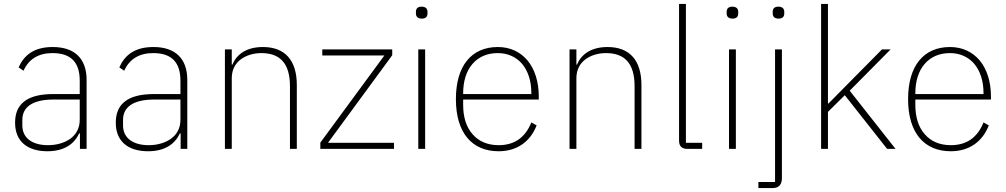

<svg xmlns="http://www.w3.org/2000/svg" viewBox="-20 -760 5135 980"><path d="M249 -520C154 -520 103 -479 75 -416L100 -399C127 -459 177 -489 248 -489C340 -489 387 -444 387 -348V-280H254C181 -280 132 -266 101 -240C69 -214 57 -177 57 -133C57 -41 117 12 222 12C310 12 360 -27 384 -79H388V0H422V-352C422 -460 362 -520 249 -520ZM387 -148C387 -105 368 -73 339 -52C310 -31 269 -19 225 -19C148 -19 94 -53 94 -120V-148C94 -211 142 -252 254 -252H387V-148Z M763 -520C668 -520 617 -479 589 -416L614 -399C641 -459 691 -489 762 -489C854 -489 901 -444 901 -348V-280H768C695 -280 646 -266 615 -240C583 -214 571 -177 571 -133C571 -41 631 12 736 12C824 12 874 -27 898 -79H902V0H936V-352C936 -460 876 -520 763 -520ZM901 -148C901 -105 882 -73 853 -52C824 -31 783 -19 739 -19C662 -19 608 -53 608 -120V-148C608 -211 656 -252 768 -252H901V-148Z M1128 0V-508H1163V-430H1166C1186 -479 1234 -520 1322 -520C1434 -520 1495 -453 1495 -326V0H1460V-320C1460 -437 1409 -489 1314 -489C1275 -489 1237 -478 1209 -457C1181 -436 1163 -404 1163 -361V0Z M1615 0V-32L1942 -477H1625V-508H1982V-478L1654 -31H1991V0Z M2133 -665C2112 -665 2103 -676 2103 -691V-700C2103 -715 2111 -726 2132 -726C2153 -726 2162 -715 2162 -700V-691C2162 -676 2154 -665 2133 -665ZM2115 -508H2150V0H2115Z M2525 12C2390 12 2307 -81 2307 -254C2307 -426 2388 -520 2521 -520C2584 -520 2636 -495 2673 -451C2709 -407 2730 -344 2730 -268V-252H2344V-225C2344 -162 2360 -111 2392 -75C2423 -39 2468 -19 2525 -19C2606 -19 2661 -58 2692 -135L2719 -120C2688 -40 2622 12 2525 12ZM2521 -489C2465 -489 2422 -469 2391 -433C2360 -397 2344 -345 2344 -284V-280H2692V-286C2692 -347 2675 -398 2645 -434C2615 -469 2572 -489 2521 -489Z M2887 0V-508H2922V-430H2925C2945 -479 2993 -520 3081 -520C3193 -520 3254 -453 3254 -326V0H3219V-320C3219 -437 3168 -489 3073 -489C3034 -489 2996 -478 2968 -457C2940 -436 2922 -404 2922 -361V0Z M3489 0C3460 0 3446 -14 3446 -42V-740H3481V-31H3564V0Z M3719 -665C3698 -665 3689 -676 3689 -691V-700C3689 -715 3697 -726 3718 -726C3739 -726 3748 -715 3748 -700V-691C3748 -676 3740 -665 3719 -665ZM3701 -508H3736V0H3701Z M3936 -508H3971V149C3971 183 3955 200 3923 200H3851V169H3936ZM3954 -665C3933 -665 3924 -676 3924 -691V-700C3924 -715 3932 -726 3953 -726C3974 -726 3983 -715 3983 -700V-691C3983 -676 3975 -665 3954 -665Z M4171 -740H4206V-232H4209L4289 -313L4482 -508H4526L4317 -297L4551 0H4508L4292 -274L4206 -189V0H4171Z M4833 12C4698 12 4615 -81 4615 -254C4615 -426 4696 -520 4829 -520C4892 -520 4944 -495 4981 -451C5017 -407 5038 -344 5038 -268V-252H4652V-225C4652 -162 4668 -111 4700 -75C4731 -39 4776 -19 4833 -19C4914 -19 4969 -58 5000 -135L5027 -120C4996 -40 4930 12 4833 12ZM4829 -489C4773 -489 4730 -469 4699 -433C4668 -397 4652 -345 4652 -284V-280H5000V-286C5000 -347 4983 -398 4953 -434C4923 -469 4880 -489 4829 -489Z"/></svg>

Font: Plexus Sans ExtraLight
Style: Regular
Weight: 250
Version: Version 2.001;PS 002.001;hotconv 1.0.70;makeotf.lib2.5.58329